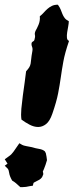

<svg xmlns="http://www.w3.org/2000/svg" viewBox="-20 -761 311 808"><path d="M269.5 -671.9Q269.5 -663.1 267.1 -650.4Q264.6 -637.7 262.7 -625Q260.7 -612.3 261.7 -602.1Q262.7 -591.8 270.5 -588.9Q252.9 -537.1 246.6 -502Q240.2 -466.8 235.8 -435.1Q231.4 -403.3 224.6 -368.2Q217.8 -333 200.2 -282.2Q189.5 -251 173.8 -238.8Q158.2 -226.6 140.6 -226.6Q123 -226.6 104.5 -236.3Q85.9 -246.1 70.3 -257.8Q67.4 -276.4 69.8 -303.2Q72.3 -330.1 76.2 -359.4Q80.1 -388.7 84 -415.5Q87.9 -442.4 89.8 -460.9Q99.6 -471.7 103.5 -478.5Q107.4 -485.4 108.9 -493.2Q110.4 -501 111.3 -512.7Q112.3 -524.4 116.2 -545.9Q118.2 -556.6 114.7 -564.9Q111.3 -573.2 113.3 -581.1Q115.2 -585 119.6 -586.9Q124 -588.9 125 -593.8Q128.9 -606.4 127 -613.8Q125 -621.1 129.9 -631.8Q134.8 -639.6 142.1 -656.7Q149.4 -673.8 147.5 -692.4Q156.2 -699.2 164.1 -708Q171.9 -716.8 180.2 -724.1Q188.5 -731.4 198.7 -736.3Q209 -741.2 223.6 -741.2Q231.4 -730.5 235.4 -720.7Q239.3 -710.9 242.7 -702.1Q246.1 -693.4 252 -685.5Q257.8 -677.7 269.5 -671.9ZM172.9 -116.2Q174.8 -108.4 175.8 -101.6Q176.8 -94.7 177.7 -86.9Q171.9 -66.4 165 -49.8Q162.1 -43 161.1 -41Q160.2 -39.1 160.2 -38.1Q160.2 -37.1 161.1 -35.6Q162.1 -34.2 162.1 -27.3L157.2 -15.6Q152.3 -8.8 146 -4.9Q139.6 -1 132.8 2Q129.9 3.9 126.5 5.4Q123 6.8 121.1 8.8L118.2 20.5L104.5 22.5Q88.9 26.4 76.2 26.4H65.4Q53.7 15.6 46.9 9.8Q40 3.9 31.2 -1Q20.5 -19.5 18.6 -33.2Q16.6 -45.9 13.7 -49.8L0 -63.5L11.7 -72.3L0 -90.8Q11.7 -99.6 17.6 -103.5Q23.4 -107.4 27.8 -111.8Q32.2 -116.2 37.1 -123Q42 -129.9 52.7 -145.5L61.5 -158.2L73.2 -151.4Q78.1 -148.4 91.3 -146Q104.5 -143.6 114.3 -141.6Q129.9 -136.7 145 -134.3Q160.2 -131.8 168.9 -124Z"/></svg>

Font: Permanent Marker
Style: Regular
Weight: 400
Designer: Font Diner, Inc
Foundry: Font Diner, Inc
Version: Version 1.000